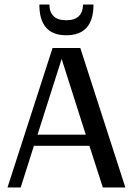

<svg xmlns="http://www.w3.org/2000/svg" viewBox="-20 -824 580 844"><path d="M373 -183H129L71 0H13L211 -613H333L531 0H432ZM357 -232 251 -565 145 -232ZM271 -669Q153 -669 153 -804H197Q197 -772 215 -753.5Q233 -735 271 -735Q309 -735 327 -753.5Q345 -772 345 -804H391Q391 -669 271 -669Z"/></svg>

Font: Arya
Style: Regular
Weight: 400
Designer: Eduardo Rodriguez Tunni, Modular Infotech
Foundry: Eduardo Rodriguez Tunni, Modular Infotech
Version: Version 1.002